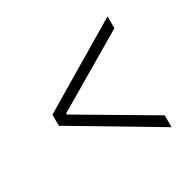

<svg xmlns="http://www.w3.org/2000/svg" viewBox="-127 -708 854 840"><g transform="rotate(-30 300.0 -288.0)"><path d="M88 -260V-316L512 -568V-508L143 -291V-285L512 -68V-8Z"/></g></svg>

Font: IBM Plex Sans Thai Looped Light
Style: Regular
Weight: 300
Designer: Mike Abbink, Paul van der Laan, Pieter van Rosmalen, Ben Mitchell, Mark Frömberg
Foundry: Bold Monday
Version: Version 1.1